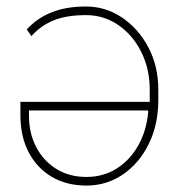

<svg xmlns="http://www.w3.org/2000/svg" viewBox="-20 -558 544 588"><path d="M244.6 10.3Q184.6 10.3 139.2 -16.1Q93.8 -42.5 68.1 -91.1Q42.5 -139.6 42.5 -205.6V-246.1H438.5V-283.7Q438.5 -347.2 412.6 -398.9Q386.7 -450.7 342.5 -481.2Q298.3 -511.7 243.2 -511.7Q183.6 -511.7 143.8 -495.4Q104 -479 76.2 -447.3L62 -467.8Q92.8 -502 137.5 -520Q182.1 -538.1 243.2 -538.1Q303.2 -538.1 353.5 -504.4Q403.8 -470.7 434.3 -413.1Q464.8 -355.5 464.8 -283.7V-252.4Q464.8 -176.3 435.5 -116.9Q406.2 -57.6 356.4 -23.7Q306.6 10.3 244.6 10.3ZM244.6 -16.1Q296.9 -16.1 337.9 -42.2Q378.9 -68.4 404.1 -113.8Q429.2 -159.2 434.1 -216.8L432.6 -219.7H68.8V-203.6Q68.8 -149.4 91.1 -107.2Q113.3 -64.9 152.8 -40.5Q192.4 -16.1 244.6 -16.1Z"/></svg>

Font: Roboto Slab Thin
Style: Regular
Weight: 100
Designer: Google
Version: Version 2.000; ttfautohint (v1.8.1.43-b0c9)